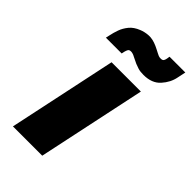

<svg xmlns="http://www.w3.org/2000/svg" viewBox="-216 -766 834 834"><g transform="rotate(45 201.5 -348.5)"><path d="M306 -695 304 -682Q303 -675 299.5 -668.5Q296 -662 285 -662Q276 -662 270.5 -664.5Q265 -667 259 -670Q249 -675 243.5 -678Q238 -681 229 -685Q200 -698 176.5 -696.5Q153 -695 134 -687Q106 -676 90.5 -657Q75 -638 67.5 -617Q60 -596 56 -576L52 -558H149L152 -572Q154 -580 157.5 -586.5Q161 -593 172 -593Q177 -593 183.5 -591Q190 -589 197 -585Q201 -583 211.5 -578Q222 -573 226 -571Q236 -567 248.5 -563Q261 -559 282 -559Q333 -559 360.5 -589.5Q388 -620 395 -657L403 -695ZM39 0H219L325 -500H145Z"/></g></svg>

Font: Advent Pro Black
Style: Italic
Weight: 900
Italic angle: -12°
Version: Version 3.000